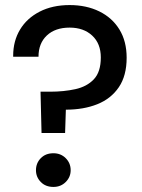

<svg xmlns="http://www.w3.org/2000/svg" viewBox="-20 -732 561 758"><path d="M144 -207 140 -370H178Q232 -370 277.5 -380Q323 -390 350.5 -419Q378 -448 378 -505Q378 -560 344 -591.5Q310 -623 255 -623Q198 -623 165 -592Q132 -561 132 -508H32Q32 -510 32 -512Q32 -570 59 -615Q86 -660 136.5 -686Q187 -712 255 -712Q321 -712 372 -687Q423 -662 451.5 -615.5Q480 -569 480 -504Q480 -433 449 -387.5Q418 -342 364 -320.5Q310 -299 240 -299L237 -207ZM191 6Q160 6 141 -13.5Q122 -33 122 -60Q122 -88 141 -107.5Q160 -127 191 -127Q220 -127 239.5 -107.5Q259 -88 259 -60Q259 -33 239.5 -13.5Q220 6 191 6Z"/></svg>

Font: Ultramarine Medium
Style: Regular
Weight: 500
Designer: Colophon Foundry, Jonny Pinhorn
Foundry: Colophon Foundry
Version: Version 1.200; ttfautohint (v1.8.3)